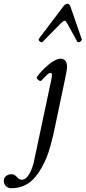

<svg xmlns="http://www.w3.org/2000/svg" viewBox="-173 -727 453 1017"><path d="M53.2 -505.9Q46.9 -499.5 37.8 -507.3Q28.8 -515.1 33.2 -522L160.2 -689.9Q171.9 -707 184.1 -707Q195.8 -707 201.2 -689L259.8 -520Q261.7 -514.6 256.3 -509.5Q251 -504.4 244.9 -503.4Q238.8 -502.4 235.8 -506.8L183.1 -603Q174.8 -617.2 169.9 -617.2Q163.1 -617.2 149.9 -604ZM-113.8 270Q-129.9 270 -141.4 259Q-152.8 248 -152.8 231Q-152.8 213.9 -140.4 204.8Q-127.9 195.8 -111.8 195.8Q-96.7 195.8 -84 210Q-70.8 225.1 -58.1 225.1Q-34.7 225.1 -16.8 192.6Q1 160.2 8.8 119.1L100.1 -311Q102.1 -322.8 102.1 -330.1Q102.1 -340.8 92.8 -340.8Q82.5 -340.8 45.9 -299.8Q40 -294.9 29.5 -304Q19 -313 22 -318.8Q47.4 -354 84.7 -385Q122.1 -416 148.9 -416Q164.6 -416 173.3 -405Q182.1 -394 182.1 -373Q182.1 -358.4 171.9 -310.1L121.1 -68.8Q113.3 -30.8 108.4 -9.5Q103.5 11.7 93.8 46.9Q84 82 74.2 106.2Q64.5 130.4 49.1 158.4Q33.7 186.5 15.1 209Q-34.7 270 -113.8 270Z"/></svg>

Font: Junicode SmCond Medium
Style: Italic
Weight: 500
Width: 4
Italic angle: -11°
Designer: Peter S. Baker
Version: Version 2.206